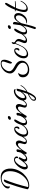

<svg xmlns="http://www.w3.org/2000/svg" viewBox="2176 -2936 1040 5432"><g transform="rotate(-90 2696.0 -220.0)"><path d="M569 -457Q569 -574 514 -633.5Q459 -693 364 -693Q266 -693 200.5 -637Q135 -581 135 -498Q135 -476 140 -461Q80 -461 80 -517Q80 -590 175 -655Q270 -720 394 -720Q521 -720 582 -645Q643 -570 643 -446Q643 -341 600.5 -241.5Q558 -142 490.5 -70.5Q423 1 336.5 44Q250 87 163 87Q88 87 56 42Q82 -83 139.5 -268.5Q197 -454 229 -538Q265 -632 307 -632Q321 -632 335 -622Q275 -483 213.5 -288Q152 -93 119 57Q143 61 162 61Q265 61 360 -16.5Q455 -94 512 -214Q569 -334 569 -457Z M924 -212Q964 -205 964 -187Q964 -179 935 -127Q906 -75 906 -48Q906 -31 914.5 -17.5Q923 -4 940 -4Q969 -4 1013 -45.5Q1057 -87 1100 -162L1110 -152Q1079 -72 1022.5 -21Q966 30 912 30Q877 30 858.5 9.5Q840 -11 840 -40Q840 -52 843 -69Q798 -9 762.5 19Q727 47 692 47Q659 47 638.5 25.5Q618 4 618 -36Q618 -95 659.5 -167Q701 -239 767 -291Q833 -343 895 -343Q934 -343 960 -322Q986 -301 986 -268Q986 -225 937 -225Q942 -243 942 -260Q942 -316 893 -316Q849 -316 799.5 -265.5Q750 -215 718.5 -148.5Q687 -82 687 -33Q687 6 714 6Q732 6 756 -11Q780 -28 800 -49Q820 -70 847.5 -105.5Q875 -141 888.5 -160.5Q902 -180 924 -212Z M1043 -7Q1043 -10 1060.5 -54Q1078 -98 1096 -156.5Q1114 -215 1114 -253Q1133 -274 1160 -274Q1187 -274 1187 -248Q1187 -214 1155 -116Q1270 -292 1363 -292Q1399 -292 1418 -265.5Q1437 -239 1437 -202Q1437 -169 1416.5 -118Q1396 -67 1396 -44Q1396 -6 1426 -6Q1488 -6 1566 -162L1577 -149Q1505 20 1404 20Q1370 20 1352 2.5Q1334 -15 1334 -44Q1334 -64 1348.5 -111.5Q1363 -159 1363 -183Q1363 -232 1323 -232Q1299 -232 1271.5 -213Q1244 -194 1223 -172Q1202 -150 1173.5 -108Q1145 -66 1132.5 -46Q1120 -26 1096 15Q1059 15 1043 -7Z M1762 -338Q1800 -338 1816.5 -316.5Q1833 -295 1833 -264Q1833 -234 1819.5 -212.5Q1806 -191 1783 -191Q1766 -191 1754 -206Q1769 -213 1780 -237.5Q1791 -262 1791 -285Q1791 -310 1769 -310Q1717 -310 1661 -225Q1605 -140 1605 -65Q1605 18 1678 18Q1739 18 1798.5 -32Q1858 -82 1890 -163L1903 -153Q1869 -62 1798.5 -3Q1728 56 1655 56Q1605 56 1574 23Q1543 -10 1543 -72Q1543 -171 1613.5 -254.5Q1684 -338 1762 -338Z M2011 -339Q2033 -339 2033 -317Q2033 -305 2007 -262Q1981 -219 1955 -164.5Q1929 -110 1929 -69Q1929 -34 1940.5 -21.5Q1952 -9 1978 -9Q2056 -9 2132 -162L2141 -152Q2113 -68 2058.5 -21Q2004 26 1944 26Q1907 26 1887 2.5Q1867 -21 1867 -58Q1867 -97 1888 -163Q1909 -229 1944 -284Q1979 -339 2011 -339ZM2064 -432Q2023 -432 2023 -465Q2023 -485 2047 -501Q2071 -517 2096 -517Q2129 -517 2129 -486Q2129 -467 2108.5 -449.5Q2088 -432 2064 -432Z M2076 -7Q2076 -10 2093.5 -54Q2111 -98 2129 -156.5Q2147 -215 2147 -253Q2166 -274 2193 -274Q2220 -274 2220 -248Q2220 -214 2188 -116Q2303 -292 2396 -292Q2432 -292 2451 -265.5Q2470 -239 2470 -202Q2470 -169 2449.5 -118Q2429 -67 2429 -44Q2429 -6 2459 -6Q2521 -6 2599 -162L2610 -149Q2538 20 2437 20Q2403 20 2385 2.5Q2367 -15 2367 -44Q2367 -64 2381.5 -111.5Q2396 -159 2396 -183Q2396 -232 2356 -232Q2332 -232 2304.5 -213Q2277 -194 2256 -172Q2235 -150 2206.5 -108Q2178 -66 2165.5 -46Q2153 -26 2129 15Q2092 15 2076 -7Z M2876 -295Q2865 -310 2836 -310Q2762 -310 2698.5 -231Q2635 -152 2635 -83Q2635 -34 2670 -34Q2697 -34 2737.5 -71Q2778 -108 2818 -166L2830 -219Q2841 -270 2881 -270Q2890 -270 2902 -267Q2902 -240 2880 -158.5Q2858 -77 2825 7Q2877 -18 2921.5 -62.5Q2966 -107 2988 -162L3001 -152Q2980 -91 2925.5 -41Q2871 9 2814 36Q2713 280 2619 280Q2595 280 2578 265.5Q2561 251 2561 222Q2561 202 2568.5 184Q2576 166 2594 149Q2612 132 2625.5 120Q2639 108 2669 91.5Q2699 75 2711 68.5Q2723 62 2756 46Q2784 -26 2807 -119Q2718 9 2644 9Q2609 9 2589 -17.5Q2569 -44 2569 -88Q2569 -154 2613 -215.5Q2657 -277 2718 -312Q2779 -347 2834 -347Q2888 -347 2888 -315Q2888 -299 2876 -295ZM2616 248Q2639 248 2673.5 204.5Q2708 161 2745 73Q2672 110 2632 142Q2592 174 2592 213Q2592 229 2598.5 238.5Q2605 248 2616 248Z M3333 -453Q3333 -511 3367 -571.5Q3401 -632 3468.5 -676Q3536 -720 3618 -720Q3723 -720 3723 -620Q3723 -570 3699 -508Q3675 -446 3646 -400Q3613 -407 3613 -443Q3613 -471 3642.5 -547.5Q3672 -624 3672 -653Q3672 -696 3616 -696Q3528 -696 3462 -621Q3396 -546 3396 -476Q3396 -435 3427 -402.5Q3458 -370 3501.5 -346Q3545 -322 3589 -295.5Q3633 -269 3664 -225.5Q3695 -182 3695 -126Q3695 -29 3615 29Q3535 87 3434 87Q3346 87 3285.5 40.5Q3225 -6 3225 -92Q3225 -163 3264 -194.5Q3303 -226 3353 -226Q3298 -166 3298 -92Q3298 -32 3337.5 8Q3377 48 3451 48Q3525 48 3581 9Q3637 -30 3637 -98Q3637 -145 3605.5 -182.5Q3574 -220 3529.5 -246.5Q3485 -273 3440.5 -299.5Q3396 -326 3364.5 -365Q3333 -404 3333 -453Z M3982 -338Q4020 -338 4036.5 -316.5Q4053 -295 4053 -264Q4053 -234 4039.5 -212.5Q4026 -191 4003 -191Q3986 -191 3974 -206Q3989 -213 4000 -237.5Q4011 -262 4011 -285Q4011 -310 3989 -310Q3937 -310 3881 -225Q3825 -140 3825 -65Q3825 18 3898 18Q3959 18 4018.5 -32Q4078 -82 4110 -163L4123 -153Q4089 -62 4018.5 -3Q3948 56 3875 56Q3825 56 3794 23Q3763 -10 3763 -72Q3763 -171 3833.5 -254.5Q3904 -338 3982 -338Z M4102 -110 4093 -127Q4141 -220 4174 -317Q4164 -327 4164 -341Q4164 -368 4179.5 -388.5Q4195 -409 4206 -409Q4220 -409 4220 -385Q4220 -381 4214.5 -365.5Q4209 -350 4209 -348Q4209 -336 4225 -322.5Q4241 -309 4260 -297Q4279 -285 4295 -261.5Q4311 -238 4311 -209Q4311 -176 4286 -117.5Q4261 -59 4261 -40Q4261 -10 4291 -10Q4335 -10 4387.5 -60Q4440 -110 4461 -159L4474 -149Q4443 -80 4384 -27Q4325 26 4265 26Q4231 26 4211.5 8Q4192 -10 4192 -39Q4192 -69 4219.5 -134.5Q4247 -200 4247 -226Q4247 -236 4244 -245.5Q4241 -255 4238.5 -260.5Q4236 -266 4228 -273.5Q4220 -281 4217 -283.5Q4214 -286 4203.5 -293Q4193 -300 4191 -302Q4144 -182 4102 -110Z M4580 -339Q4602 -339 4602 -317Q4602 -305 4576 -262Q4550 -219 4524 -164.5Q4498 -110 4498 -69Q4498 -34 4509.5 -21.5Q4521 -9 4547 -9Q4625 -9 4701 -162L4710 -152Q4682 -68 4627.5 -21Q4573 26 4513 26Q4476 26 4456 2.5Q4436 -21 4436 -58Q4436 -97 4457 -163Q4478 -229 4513 -284Q4548 -339 4580 -339ZM4633 -432Q4592 -432 4592 -465Q4592 -485 4616 -501Q4640 -517 4665 -517Q4698 -517 4698 -486Q4698 -467 4677.5 -449.5Q4657 -432 4633 -432Z M4807 26Q4782 26 4765.5 20.5Q4749 15 4749 8Q4749 3 4774 3Q4852 3 4915 -67Q4978 -137 4978 -216Q4978 -250 4963.5 -271.5Q4949 -293 4921 -293Q4874 -293 4826.5 -240Q4779 -187 4755 -132Q4667 241 4632 275Q4627 280 4620 280Q4609 280 4598.5 263.5Q4588 247 4589 242Q4597 215 4630 119Q4663 23 4683 -75.5Q4703 -174 4725 -356Q4726 -366 4729.5 -369.5Q4733 -373 4744 -373Q4768 -373 4780 -359.5Q4792 -346 4792 -327Q4792 -299 4769 -192Q4800 -252 4844.5 -295.5Q4889 -339 4942 -339Q4986 -339 5014.5 -307.5Q5043 -276 5043 -225Q5043 -139 4973.5 -56.5Q4904 26 4807 26Z M5379 -319V-301Q5270 -289 5203 -289H5188Q5133 -163 5133 -71Q5133 -28 5146 -9.5Q5159 9 5189 9Q5240 9 5290 -36.5Q5340 -82 5379 -162L5392 -152Q5355 -65 5292 -9.5Q5229 46 5160 46Q5071 46 5071 -53Q5071 -139 5129 -294Q5105 -298 5093 -302V-320Q5129 -316 5137 -316Q5181 -430 5231.5 -513.5Q5282 -597 5311 -597Q5319 -597 5325.5 -591Q5332 -585 5332 -575Q5332 -560 5312.5 -523Q5293 -486 5257.5 -424Q5222 -362 5199 -313H5236Q5319 -313 5379 -319Z"/></g></svg>

Font: Dancing Script
Style: Regular
Weight: 400
Designer: Pablo Impallari
Foundry: Pablo Impallari. www.impallari.com
Version: Version 1.002